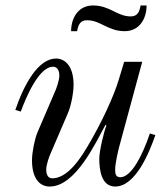

<svg xmlns="http://www.w3.org/2000/svg" viewBox="-20 -670 612 702"><path d="M240 -556H262C266 -580 274 -596 298 -596C348 -596 374 -556 436 -556C490 -556 516 -602 516 -650H494C490 -626 482 -610 458 -610C408 -610 382 -650 320 -650C266 -650 240 -604 240 -556ZM36 -268 56 -262C75 -314 122 -426 174 -426C190 -426 197 -411 197 -394C197 -376 186 -346 181 -335L117 -186C107 -163 97 -113 97 -84C97 -20 123 12 162 12C257 12 331 -151 366 -214L369 -211C360 -189 343 -118 343 -90C343 -50 350 12 401 12C477 12 527 -116 548 -176L528 -182C502 -105 461 -22 420 -22C405 -22 401 -32 401 -49C401 -74 412 -118 416 -134L500 -444H434L414 -378C397 -321 354 -225 298 -131C252 -53 210 -18 171 -18C155 -18 149 -33 149 -50C149 -68 160 -98 165 -109L229 -258C240 -284 249 -331 249 -360C249 -428 218 -456 185 -456C120 -456 68 -362 36 -268Z"/></svg>

Font: Old Standard
Style: Italic
Weight: 400
Italic angle: -15.2°
Designer: Alexey Kryukov <alexios@thessalonica.org.ru>
Version: Version 2.0